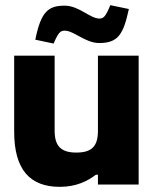

<svg xmlns="http://www.w3.org/2000/svg" viewBox="-20 -716 613 745"><path d="M518 0V-500H360V-209C360 -150 338 -124 276 -124C216 -124 192 -150 192 -209V-500H35V-205C35 -58 96 9 212 9C274 9 318 -12 352 -38H360V0ZM117 -562 188 -547C206 -589 214 -597 231 -597C267 -597 311 -549 365 -549C439 -549 459 -584 480 -681L408 -696C390 -651 381 -644 366 -644C329 -644 287 -694 231 -694C168 -694 139 -672 117 -562Z"/></svg>

Font: LT Wave Alt Black
Style: Regular
Weight: 900
Designer: Daniel Lyons
Version: Version 2.5 (Glyphs App)